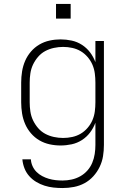

<svg xmlns="http://www.w3.org/2000/svg" viewBox="-20 -727 640 970"><path d="M296 223Q273 223 250 220.5Q227 218 205 211Q183 204 163 192Q143 180 127.5 162.5Q112 145 103.5 123Q95 101 93 78H136Q137 96 144.5 112.5Q152 129 164.5 141.5Q177 154 193 162.5Q209 171 226 176Q243 181 260.5 183Q278 185 296 185Q319 185 342 180Q365 175 385.5 163.5Q406 152 421.5 134.5Q437 117 446 95.5Q455 74 458.5 51Q462 28 462 5V-107Q452 -80 435 -57.5Q418 -35 394 -19.5Q370 -4 342 2Q314 8 286 8Q258 8 230.5 2Q203 -4 179 -18Q155 -32 136.5 -53.5Q118 -75 107 -100.5Q96 -126 91.5 -154Q87 -182 87 -210V-310Q87 -338 91.5 -366Q96 -394 107 -419.5Q118 -445 136.5 -466.5Q155 -488 179 -502Q203 -516 230.5 -522Q258 -528 286 -528Q314 -528 342 -522Q370 -516 394 -500.5Q418 -485 435 -462.5Q452 -440 462 -413V-520H505V5Q505 34 500.5 62Q496 90 483.5 116Q471 142 451.5 163.5Q432 185 407 198.5Q382 212 353.5 217.5Q325 223 296 223ZM299 -30Q322 -30 345 -35Q368 -40 387.5 -51.5Q407 -63 422.5 -81Q438 -99 447 -120Q456 -141 459 -164Q462 -187 462 -210V-310Q462 -333 459 -356Q456 -379 447 -400Q438 -421 422.5 -439Q407 -457 387.5 -468.5Q368 -480 345 -485Q322 -490 299 -490Q276 -490 252.5 -485Q229 -480 208.5 -469Q188 -458 172.5 -440Q157 -422 147 -401Q137 -380 133.5 -356.5Q130 -333 130 -310V-210Q130 -187 133.5 -163.5Q137 -140 147 -119Q157 -98 172.5 -80Q188 -62 208.5 -51Q229 -40 252.5 -35Q276 -30 299 -30ZM263 -633V-707H337V-633Z"/></svg>

Font: Iosevka SS04 XLt Ex
Style: Regular
Weight: 200
Width: 7
Monospace: yes
Designer: Belleve Invis
Foundry: Belleve Invis
Version: Version 19.0.0; ttfautohint (v1.8.4)